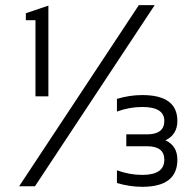

<svg xmlns="http://www.w3.org/2000/svg" viewBox="-20 -718 757 740"><path d="M114.7 0H53.7L515.1 -698.2H576.2ZM430.7 -336.9Q479.5 -351.6 528.3 -351.6Q663.6 -351.6 663.6 -252Q663.6 -199.2 617.7 -177.2Q663.6 -156.2 663.6 -102.5Q663.6 2 528.3 2Q479.5 2 430.7 -12.7V-61.5Q479.5 -43.9 528.3 -43.9Q613.3 -43.9 613.3 -102.5Q613.3 -154.3 546.9 -154.3H466.8V-200.2H546.4Q613.3 -200.2 613.3 -252Q613.3 -305.7 528.3 -305.7Q479.5 -305.7 430.7 -288.1ZM116.7 -346.7V-640.1H79.6V-667L166.5 -696.3V-346.7Z"/></svg>

Font: Voltera Light
Style: Light
Weight: 300
Designer: Bernd Montag
Version: Version 1.301